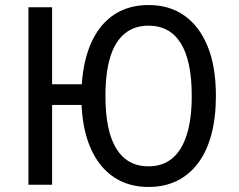

<svg xmlns="http://www.w3.org/2000/svg" viewBox="-20 -734 948 763"><path d="M570 9Q492 9 434 -29Q376 -67 342.5 -140Q309 -213 304 -317H187V0H93V-705H187V-399H305Q312 -500 345.5 -570.5Q379 -641 436 -677.5Q493 -714 570 -714Q654 -714 713.5 -671.5Q773 -629 805.5 -549Q838 -469 838 -353Q838 -267 820 -199.5Q802 -132 767 -85.5Q732 -39 682.5 -15Q633 9 570 9ZM570 -73Q627 -73 665 -105Q703 -137 722.5 -199.5Q742 -262 742 -353Q742 -492 698.5 -562Q655 -632 570 -632Q514 -632 475.5 -600.5Q437 -569 418 -507Q399 -445 399 -352Q399 -213 442.5 -143Q486 -73 570 -73Z"/></svg>

Font: Nunito Sans 7pt Condensed Medium
Style: Regular
Weight: 500
Width: 3
Designer: Vernon Adams
Foundry: Vernon Adams
Version: Version 3.101;gftools[0.9.27]